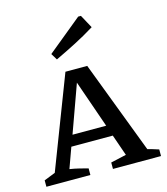

<svg xmlns="http://www.w3.org/2000/svg" viewBox="-115 -864 828 953"><g transform="rotate(-15 299.5 -387.5)"><path d="M537 -51Q552 -47 562 -44Q572 -41 594 -34V0H347V-33L427 -51L389 -160H176L138 -55Q164 -51 186 -45.5Q208 -40 231 -34V0H5V-33L63 -56L244 -527H356ZM197 -216H370L285 -460ZM219 -597 199 -630 376 -775H390L427 -707Q377 -676 324.5 -649Q272 -622 219 -597Z"/></g></svg>

Font: Piazzolla SC Medium
Style: Regular
Weight: 500
Designer: Juan Pablo del Peral
Foundry: Huerta Tipografica
Version: Version 1.330